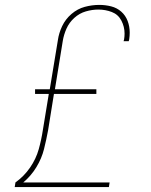

<svg xmlns="http://www.w3.org/2000/svg" viewBox="-20 -763 616 783"><path d="M40 0H424L427 -19H75Q107 -46 128.5 -81.5Q150 -117 159.5 -155Q169 -193 176 -231L200 -380H373V-399H204L236 -596Q240 -621 251 -646Q262 -671 283 -690Q304 -709 330 -716.5Q356 -724 381 -724Q410 -724 436 -714Q462 -704 475 -679Q488 -654 488 -626Q488 -614 486 -602Q485 -598 484 -595H505Q506 -599 507 -603Q509 -617 509 -630Q509 -655 500.5 -677.5Q492 -700 474.5 -715.5Q457 -731 433.5 -737Q410 -743 385 -743Q355 -743 325.5 -735Q296 -727 271.5 -706Q247 -685 233.5 -656.5Q220 -628 216 -599L183 -399H123V-380H179L155 -234Q149 -194 138 -154.5Q127 -115 102.5 -79.5Q78 -44 43 -19Z"/></svg>

Font: Iosevka Sparkle Thin
Style: Italic
Weight: 100
Italic angle: -9°
Designer: Belleve Invis
Foundry: Belleve Invis
Version: Version 4.5.0; ttfautohint (v1.8.3)